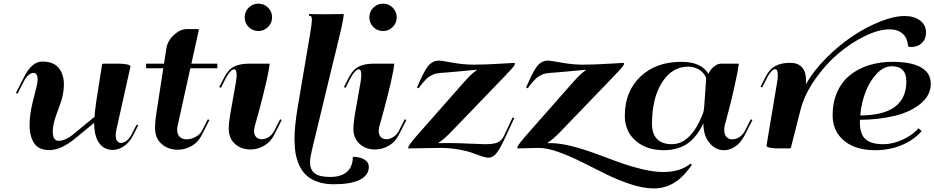

<svg xmlns="http://www.w3.org/2000/svg" viewBox="-20 -821 5168 1062"><path d="M213.9 -480.5Q275.4 -480.5 304.4 -445.6Q333.5 -410.6 333.5 -353Q333.5 -297.4 309.6 -235.8L290.5 -183.6Q272 -131.8 272 -92.3Q272 -42 305.7 -42Q322.3 -42 343.5 -51.5Q364.7 -61 381.3 -74.7L502.9 -174.8Q505.4 -210.9 512.2 -257.8L544.4 -463.4Q544.9 -468.8 554.7 -468.8H635.3Q662.1 -468.8 681.9 -464.8Q701.7 -460.9 701.7 -454.1V-453.1L623 -100.6Q620.1 -84.5 620.1 -72.8Q620.1 -51.8 628.2 -41Q636.2 -30.3 648.9 -30.3Q664.1 -30.3 680.4 -43Q696.8 -55.7 707.5 -76.7L735.8 -131.8L744.6 -127.4L716.3 -72.3Q696.3 -33.2 665.8 -12.5Q635.3 8.3 603 8.3Q556.6 8.3 528.8 -29.3Q501 -66.9 501 -141.6L397 -56.2Q317.9 9.3 252.4 9.3Q194.8 9.3 169.2 -28.6Q143.6 -66.4 143.6 -130.4Q143.6 -186 161.1 -257.8L182.6 -343.8Q188 -363.8 188 -381.3Q188 -418 164.6 -418Q151.9 -418 137.9 -406Q124 -394 112.8 -372.6L76.7 -302.2L68.4 -307.1L113.8 -396.5Q156.2 -480.5 213.9 -480.5Z M883.3 -443.4H788.1V-468.8H887.2L899.9 -551.8Q906.7 -595.7 942.1 -627.9Q977.5 -660.2 1012.7 -660.2H1069.3Q1080.1 -660.2 1080.1 -657.7Q1080.1 -657.2 1079.8 -656.2Q1079.6 -655.3 1079.6 -654.8L1038.6 -468.8H1182.1V-443.4H1032.7L962.4 -125Q960 -111.8 960 -104Q960 -76.7 974.6 -63.5Q989.3 -50.3 1011.7 -50.3Q1036.6 -50.3 1061.5 -63.7Q1086.4 -77.1 1096.2 -96.2L1129.9 -161.6L1138.2 -156.7L1095.2 -72.3Q1075.7 -33.7 1039.3 -13.2Q1002.9 7.3 962.4 7.3Q910.6 7.3 874 -24.7Q837.4 -56.6 837.4 -113.8Q837.4 -128.4 839.1 -147.2Q840.8 -166 842.3 -177Q843.8 -188 847.2 -209.5Q850.6 -231 851.1 -235.4Z M1333.5 -725.1Q1333.5 -756.8 1355.7 -778.8Q1377.9 -800.8 1409.2 -800.8Q1440.9 -800.8 1462.9 -778.6Q1484.9 -756.3 1484.9 -725.1Q1484.9 -693.4 1462.4 -671.4Q1439.9 -649.4 1409.2 -649.4Q1377.4 -649.4 1355.5 -671.6Q1333.5 -693.8 1333.5 -725.1ZM1538.1 -156.7 1495.1 -72.3Q1475.6 -34.7 1440.2 -14.4Q1404.8 5.9 1364.7 5.9Q1314.9 5.9 1280 -24.7Q1245.1 -55.2 1245.1 -110.4Q1245.1 -146 1261.7 -235.4L1285.2 -368.2Q1289.1 -392.6 1289.1 -406.2Q1289.1 -437.5 1274.4 -437.5Q1265.6 -437.5 1253.4 -424.6Q1241.2 -411.6 1230 -390.1L1201.7 -335L1192.9 -339.4L1221.2 -394.5Q1243.7 -438 1276.4 -453.4Q1309.1 -468.8 1355.5 -468.8H1471.7Q1465.8 -407.2 1413.6 -210.9L1389.6 -125Q1385.3 -108.9 1385.3 -96.7Q1385.3 -74.2 1397.2 -62.5Q1409.2 -50.8 1427.7 -50.8Q1446.8 -50.8 1466.1 -63Q1485.4 -75.2 1496.1 -96.2L1529.8 -161.6Z M1766.1 -742.2 1881.8 -743.2Q1879.9 -719.2 1868.7 -668Q1857.4 -616.7 1841.1 -551.5Q1824.7 -486.3 1824.2 -483.9L1704.6 12.2Q1694.8 54.7 1694.8 77.1Q1694.8 116.2 1719.7 137Q1744.6 157.7 1806.2 157.7Q1867.2 157.7 1899.4 129.2Q1931.6 100.6 1931.6 46.4Q1971.7 46.4 1995.8 61.5Q2020 76.7 2020 101.1Q2020 148.4 1970.5 173.3Q1920.9 198.2 1826.2 198.2Q1775.9 198.2 1737.5 184.8Q1699.2 171.4 1675 149.2Q1650.9 127 1635.7 94Q1620.6 61 1614.7 25.6Q1608.9 -9.8 1608.9 -52.7Q1608.9 -124.5 1627.9 -235.4L1695.8 -636.7Q1705.1 -692.4 1705.1 -711.9Q1705.1 -722.2 1702.9 -727.1Q1700.7 -731.9 1698 -732.7Q1695.3 -733.4 1689 -733.4L1689.9 -743.2Z M2022.9 -725.1Q2022.9 -756.8 2045.2 -778.8Q2067.4 -800.8 2098.6 -800.8Q2130.4 -800.8 2152.3 -778.6Q2174.3 -756.3 2174.3 -725.1Q2174.3 -693.4 2151.9 -671.4Q2129.4 -649.4 2098.6 -649.4Q2066.9 -649.4 2044.9 -671.6Q2022.9 -693.8 2022.9 -725.1ZM2227.5 -156.7 2184.6 -72.3Q2165 -34.7 2129.6 -14.4Q2094.2 5.9 2054.2 5.9Q2004.4 5.9 1969.5 -24.7Q1934.6 -55.2 1934.6 -110.4Q1934.6 -146 1951.2 -235.4L1974.6 -368.2Q1978.5 -392.6 1978.5 -406.2Q1978.5 -437.5 1963.9 -437.5Q1955.1 -437.5 1942.9 -424.6Q1930.7 -411.6 1919.4 -390.1L1891.1 -335L1882.3 -339.4L1910.6 -394.5Q1933.1 -438 1965.8 -453.4Q1998.5 -468.8 2044.9 -468.8H2161.1Q2155.3 -407.2 2103 -210.9L2079.1 -125Q2074.7 -108.9 2074.7 -96.7Q2074.7 -74.2 2086.7 -62.5Q2098.6 -50.8 2117.2 -50.8Q2136.2 -50.8 2155.5 -63Q2174.8 -75.2 2185.5 -96.2L2219.2 -161.6Z M2237.3 0Q2238.8 -8.8 2241 -13.4Q2243.2 -18.1 2256.8 -35.9Q2270.5 -53.7 2299.8 -86.9L2547.4 -367.7Q2591.8 -417.5 2615.7 -431.6L2616.7 -435.1L2483.9 -422.9Q2470.7 -421.4 2451.7 -420.2Q2432.6 -418.9 2423.6 -418.2Q2414.6 -417.5 2400.6 -415.5Q2386.7 -413.6 2378.9 -410.2Q2371.1 -406.7 2359.9 -400.6Q2348.6 -394.5 2339.6 -385.5Q2330.6 -376.5 2319.3 -363.5Q2308.1 -350.6 2295.4 -332.5L2286.6 -336.9Q2324.7 -427.7 2348.9 -456.8Q2373 -485.8 2409.2 -485.8Q2420.9 -485.8 2481.9 -474.6Q2543 -463.4 2600.1 -463.4Q2634.3 -463.4 2671.6 -464.8Q2709 -466.3 2755.9 -469.2Q2802.7 -472.2 2826.2 -473.1Q2828.1 -470.2 2828.1 -468.3Q2828.1 -461.4 2815.7 -446.8Q2803.2 -432.1 2766.6 -394Q2764.2 -391.6 2762.7 -389.9Q2761.2 -388.2 2758.8 -385.7Q2756.3 -383.3 2754.4 -381.3L2479.5 -95.7Q2435.5 -49.8 2406.2 -32.2L2405.3 -29.3H2421.4Q2434.6 -29.8 2459 -29.8Q2509.8 -29.8 2577.1 -26.6Q2644.5 -23.4 2662.6 -23.4Q2708.5 -23.4 2731.4 -32.5Q2754.4 -41.5 2768.1 -70.8L2815.9 -172.4L2824.2 -167L2768.6 -47.9Q2742.2 8.8 2723.1 30Q2704.1 51.3 2681.2 51.3Q2667 51.3 2642.3 42.7Q2617.7 34.2 2591.1 24.2Q2564.5 14.2 2516.6 5.6Q2468.8 -2.9 2414.6 -2.9Z M3024.9 -29.3Q3075.7 -29.3 3140.9 -12.9Q3206.1 3.4 3269.8 27.1Q3333.5 50.8 3397.7 74.2Q3461.9 97.7 3528.6 114Q3595.2 130.4 3647.9 130.4Q3743.7 130.4 3798.8 84.5L3807.1 90.8L3794.4 107.9Q3712.9 221.2 3596.2 221.2Q3539.1 221.2 3468.3 198Q3397.5 174.8 3331.1 141.8Q3264.6 108.9 3199.7 76.2Q3134.8 43.5 3070.8 20.3Q3006.8 -2.9 2960 -2.9Q2946.3 -2.9 2840.8 0Q2842.3 -8.8 2844.5 -13.4Q2846.7 -18.1 2860.4 -35.9Q2874 -53.7 2903.3 -86.9L3150.9 -367.7Q3195.3 -417.5 3219.2 -431.6L3220.2 -435.1L3087.4 -422.9Q3074.2 -421.4 3055.2 -420.2Q3036.1 -418.9 3027.1 -418.2Q3018.1 -417.5 3004.2 -415.5Q2990.2 -413.6 2982.4 -410.2Q2974.6 -406.7 2963.4 -400.6Q2952.1 -394.5 2943.1 -385.5Q2934.1 -376.5 2922.9 -363.5Q2911.6 -350.6 2898.9 -332.5L2890.1 -336.9Q2928.2 -427.7 2952.4 -456.8Q2976.6 -485.8 3012.7 -485.8Q3024.4 -485.8 3085.4 -474.6Q3146.5 -463.4 3203.6 -463.4Q3237.8 -463.4 3275.1 -464.8Q3312.5 -466.3 3359.4 -469.2Q3406.2 -472.2 3429.7 -473.1Q3431.6 -470.2 3431.6 -468.3Q3431.6 -461.4 3419.2 -446.8Q3406.7 -432.1 3370.1 -394Q3367.7 -391.6 3366.2 -389.9Q3364.7 -388.2 3362.3 -385.7Q3359.9 -383.3 3357.9 -381.3L3083 -95.7Q3039.1 -49.8 3009.8 -32.2L3008.8 -29.3Z M3969.7 -468.8H4066.4Q4063 -433.1 4042.7 -342.8Q4022.5 -252.4 4010.7 -210.9L3988.3 -125Q3985.8 -111.3 3985.8 -102.1Q3985.8 -76.7 3998.5 -63.5Q4011.2 -50.3 4030.8 -50.3Q4050.3 -50.3 4069.3 -62.5Q4088.4 -74.7 4099.6 -96.2L4133.3 -161.6L4141.6 -156.7L4098.6 -72.3Q4078.1 -32.2 4047.9 -11.2Q4017.6 9.8 3984.9 9.8Q3938 9.8 3904.3 -30.3Q3870.6 -70.3 3870.6 -138.7Q3858.9 -114.3 3846.2 -94.5Q3833.5 -74.7 3814.5 -54.4Q3795.4 -34.2 3773.2 -20.8Q3751 -7.3 3720 1.2Q3689 9.8 3652.8 9.8Q3555.2 9.8 3495.6 -42.7Q3436 -95.2 3436 -180.7Q3436 -314.9 3522 -397Q3607.9 -479 3748 -479Q3860.8 -479 3898.4 -411.6Q3908.7 -435.1 3924.8 -449Q3940.9 -462.9 3951.2 -465.8Q3961.4 -468.8 3969.7 -468.8ZM3883.3 -396.5Q3869.1 -424.3 3842.3 -438.5Q3815.4 -452.6 3787.6 -452.6Q3697.3 -452.6 3641.8 -365.2Q3586.4 -277.8 3586.4 -135.3Q3586.4 -80.6 3614.5 -52Q3642.6 -23.4 3695.8 -23.4Q3802.2 -23.4 3868.2 -193.8Q3873 -205.6 3875.5 -235.4L3884.3 -363.3Q3885.7 -377.9 3885.7 -383.3Q3885.7 -392.6 3883.3 -396.5Z M4349.1 -473.6Q4438.5 -473.6 4438.5 -375Q4438.5 -361.8 4437.5 -355Q4479 -428.2 4548.6 -498.5Q4618.2 -568.8 4693.8 -619.6Q4769.5 -670.4 4847.2 -701.4Q4924.8 -732.4 4983.9 -732.4Q5037.1 -732.4 5069.6 -707.3Q5102.1 -682.1 5102.1 -641.1Q5102.1 -605 5079.1 -583Q5056.2 -561 5019 -561Q5010.7 -561 5003.4 -564Q4999 -612.3 4971.9 -635.5Q4944.8 -658.7 4900.4 -658.7Q4840.8 -658.7 4764.2 -621.6Q4687.5 -584.5 4616.5 -524.4Q4545.4 -464.4 4487.1 -380.4Q4428.7 -296.4 4407.2 -210.9L4355 -5.4Q4354 0 4344.7 0H4286.1Q4259.3 0 4239.5 -3.9Q4219.7 -7.8 4219.7 -14.6L4220.2 -18.1L4220.7 -21.5L4278.8 -368.2Q4282.2 -389.2 4282.2 -405.3Q4282.2 -438.5 4267.6 -438.5Q4258.3 -438.5 4246.3 -426Q4234.4 -413.6 4223.6 -392.1L4195.3 -336.9L4186.5 -341.3L4214.8 -396.5Q4237.3 -440.4 4270.5 -457Q4303.7 -473.6 4349.1 -473.6Z M4736.8 -158.2Q4736.3 -152.8 4736.3 -142.6Q4736.3 -79.1 4767.1 -51.3Q4797.9 -23.4 4865.7 -23.4Q4918.5 -23.4 4974.4 -49.3Q5030.3 -75.2 5060.1 -111.8L5078.1 -95.7Q5033.2 -45.4 4966.6 -17.8Q4899.9 9.8 4821.3 9.8Q4711.9 9.8 4648.7 -42.7Q4585.4 -95.2 4585.4 -184.1Q4585.4 -254.9 4610.6 -311.5Q4635.7 -368.2 4680.4 -404.5Q4725.1 -440.9 4785.2 -460Q4845.2 -479 4916.5 -479Q5020.5 -479 5074.5 -448.2Q5128.4 -417.5 5128.4 -357.9Q5128.4 -294.4 5073.2 -248.5Q5018.1 -202.6 4931.2 -180.9Q4844.2 -159.2 4736.8 -158.2ZM4738.3 -182.6Q4993.2 -182.6 4993.2 -371.1Q4993.2 -454.6 4911.6 -454.6Q4870.1 -454.6 4831.8 -416Q4793.5 -377.4 4768.8 -315.2Q4744.1 -252.9 4738.3 -182.6Z"/></svg>

Font: QumpellkaNo12
Style: Regular
Weight: 500
Designer: gluk (gluksza@wp.pl)
Foundry: gluk (gluksza@wp.pl)
Version: Version 00.480